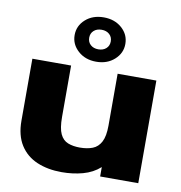

<svg xmlns="http://www.w3.org/2000/svg" viewBox="-86 -856 891 947"><g transform="rotate(10 359.5 -382.0)"><path d="M285 12Q215 12 161 -11Q107 -34 76.5 -82Q46 -130 46 -204V-514H240V-257Q240 -200 253.5 -171.5Q267 -143 292.5 -133Q318 -123 352 -123Q389 -123 416 -133.5Q443 -144 458 -172.5Q473 -201 473 -254V-514H667V0H476V-47Q440 -15 390.5 -1.5Q341 12 285 12ZM358 -554Q303 -554 267 -586.5Q231 -619 231 -665Q231 -712 267 -744Q303 -776 358 -776Q413 -776 449 -744Q485 -712 485 -665Q485 -619 449 -586.5Q413 -554 358 -554ZM358 -616Q382 -616 397 -629.5Q412 -643 412 -665Q412 -687 397 -700.5Q382 -714 358 -714Q334 -714 319 -700.5Q304 -687 304 -665Q304 -643 319 -629.5Q334 -616 358 -616Z"/></g></svg>

Font: Special Gothic Expanded One
Style: Regular
Weight: 400
Designer: Alistair McCready
Foundry: Monolith
Version: Version 1.010; ttfautohint (v1.8.4.7-5d5b)